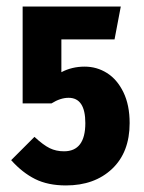

<svg xmlns="http://www.w3.org/2000/svg" viewBox="-20 -550 438 585"><path d="M329 -430H167V-330Q199 -347 238 -347Q275 -347 306 -327.5Q337 -308 356 -269Q375 -230 375 -175Q375 -86 321.5 -35.5Q268 15 181 15Q126 15 87 -4.5Q48 -24 14 -62L85 -133Q112 -108 131.5 -98.5Q151 -89 175 -89Q240 -89 240 -175Q240 -252 189 -252Q164 -252 137 -235H49V-530H348Z"/></svg>

Font: Fira Sans Extra Condensed SemiBold
Style: Regular
Weight: 600
Width: 1
Designer: Carrois Corporate & Edenspiekermann AG
Foundry: Carrois Corporate GbR & Edenspiekermann AG
Version: Version 4.203